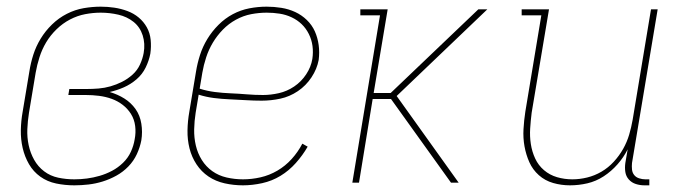

<svg xmlns="http://www.w3.org/2000/svg" viewBox="-20 -548 2040 576"><path d="M203 8Q175 8 148.5 2.5Q122 -3 101 -18Q80 -33 67 -55.5Q54 -78 48 -104Q42 -130 42.5 -157.5Q43 -185 48 -213L68 -333Q72 -359 80 -384Q88 -409 102 -432Q116 -455 136 -474.5Q156 -494 180.5 -506.5Q205 -519 231 -523.5Q257 -528 282 -528Q303 -528 323 -525Q343 -522 362 -515Q381 -508 396 -495.5Q411 -483 420.5 -466Q430 -449 432 -428.5Q434 -408 431 -387Q427 -366 417 -345.5Q407 -325 389.5 -310Q372 -295 351.5 -286Q331 -277 309 -272Q333 -265 353 -252.5Q373 -240 386.5 -221Q400 -202 404 -177Q408 -152 404 -127Q400 -106 390.5 -85.5Q381 -65 365 -48.5Q349 -32 329 -21Q309 -10 288 -3.5Q267 3 245.5 5.5Q224 8 203 8ZM203 -10Q222 -10 241 -12.5Q260 -15 279 -20.5Q298 -26 316 -35.5Q334 -45 349 -59.5Q364 -74 372.5 -92.5Q381 -111 384 -130Q388 -150 385.5 -170Q383 -190 373 -206Q363 -222 348 -233.5Q333 -245 315 -251.5Q297 -258 277 -260.5Q257 -263 237 -263H185L188 -281H240Q258 -281 276 -282.5Q294 -284 311.5 -289Q329 -294 346 -302.5Q363 -311 377.5 -324Q392 -337 400 -354.5Q408 -372 411 -389Q416 -417 408 -442Q400 -467 380.5 -482.5Q361 -498 335 -504Q309 -510 282 -510Q259 -510 235.5 -505.5Q212 -501 190 -489.5Q168 -478 149.5 -460Q131 -442 118.5 -421Q106 -400 98.5 -376.5Q91 -353 87 -330L67 -210Q63 -185 62 -160.5Q61 -136 66 -112.5Q71 -89 82.5 -68.5Q94 -48 112.5 -34Q131 -20 154.5 -15Q178 -10 203 -10Z M709 8Q681 8 654 2Q627 -4 605.5 -18.5Q584 -33 569.5 -55Q555 -77 548.5 -103Q542 -129 542.5 -157Q543 -185 548 -213L568 -333Q572 -358 580 -383Q588 -408 602 -431Q616 -454 635.5 -473.5Q655 -493 678.5 -505.5Q702 -518 728 -523Q754 -528 780 -528Q802 -528 824 -524.5Q846 -521 865.5 -512Q885 -503 900.5 -488Q916 -473 924.5 -454Q933 -435 936 -413Q939 -391 936 -368Q931 -341 914.5 -316Q898 -291 873.5 -274.5Q849 -258 821 -252Q793 -246 765 -246Q741 -246 717.5 -247.5Q694 -249 669.5 -250Q645 -251 621.5 -254Q598 -257 576 -264L567 -210Q563 -185 562.5 -160Q562 -135 567.5 -111.5Q573 -88 585.5 -68Q598 -48 617 -34.5Q636 -21 660 -15.5Q684 -10 709 -10Q735 -10 761.5 -16Q788 -22 812 -36Q836 -50 855 -71Q874 -92 887 -117L903 -108Q888 -82 867.5 -59Q847 -36 821.5 -20.5Q796 -5 766.5 1.5Q737 8 709 8ZM769 -263Q792 -263 816.5 -268.5Q841 -274 862.5 -288.5Q884 -303 898.5 -325Q913 -347 917 -371Q920 -391 917.5 -410Q915 -429 906.5 -446Q898 -463 885 -475.5Q872 -488 855 -496Q838 -504 819 -507Q800 -510 780 -510Q757 -510 733.5 -505.5Q710 -501 688 -489Q666 -477 648.5 -459Q631 -441 618.5 -420Q606 -399 598.5 -376Q591 -353 587 -330L579 -282Q601 -275 624.5 -272Q648 -269 672.5 -268Q697 -267 720.5 -265Q744 -263 769 -263Z M1037 0 1120 -502H1061V-520H1143L1101 -269H1152L1415 -520H1442L1170 -260L1356 0H1333L1153 -251H1098L1057 0Z M1690 8Q1664 8 1639.5 1Q1615 -6 1596.5 -22.5Q1578 -39 1568 -61.5Q1558 -84 1553.5 -109Q1549 -134 1550.5 -160.5Q1552 -187 1556 -213L1604 -502H1545V-520H1627L1575 -210Q1572 -186 1570.5 -162.5Q1569 -139 1572.5 -116Q1576 -93 1585.5 -72.5Q1595 -52 1612 -37.5Q1629 -23 1651 -16.5Q1673 -10 1697 -10Q1719 -10 1741.5 -15.5Q1764 -21 1784.5 -33Q1805 -45 1821.5 -63Q1838 -81 1849.5 -101.5Q1861 -122 1867.5 -144Q1874 -166 1878 -189L1933 -520H1953L1876 -59Q1875 -49 1876 -39.5Q1877 -30 1882.5 -23Q1888 -16 1897.5 -13Q1907 -10 1916 -10H1928V8H1913Q1900 8 1887.5 4Q1875 0 1866.5 -9.5Q1858 -19 1856 -32Q1854 -45 1856 -59L1863 -100Q1851 -76 1832.5 -55Q1814 -34 1791 -19Q1768 -4 1742 2Q1716 8 1690 8Z"/></svg>

Font: Iosevka Curly Slab Thin
Style: Italic
Weight: 100
Italic angle: -9°
Monospace: yes
Designer: Belleve Invis
Foundry: Belleve Invis
Version: Version 22.1.2; ttfautohint (v1.8.4)